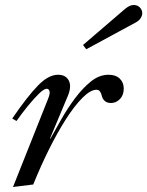

<svg xmlns="http://www.w3.org/2000/svg" viewBox="-20 -738 589 768"><path d="M32 10 172 -342Q181 -364 178 -373.5Q175 -383 167 -383Q156 -383 135.5 -363Q115 -343 91 -313.5Q67 -284 46 -254L29 -264Q90 -353 132 -396Q174 -439 212 -439Q243 -439 255 -416Q267 -393 252 -356L180 -184H182Q200 -216 224.5 -259.5Q249 -303 279.5 -344Q310 -385 343.5 -412Q377 -439 414 -439Q443 -439 459 -423.5Q475 -408 475 -384Q475 -357 459.5 -341.5Q444 -326 424 -326Q409 -326 400 -333.5Q391 -341 388 -352Q385 -365 380 -372Q375 -379 366 -379Q342 -379 310 -347Q278 -315 243.5 -261Q209 -207 175.5 -139.5Q142 -72 113 0ZM325 -541 312 -558 481 -703Q491 -711 499 -714.5Q507 -718 515 -718Q530 -718 539.5 -708Q549 -698 549 -685Q549 -675 542 -664.5Q535 -654 519 -646Z"/></svg>

Font: Ibarra Real Nova Medium
Style: Italic
Weight: 500
Italic angle: -22°
Designer: Jose Maria Ribagorda & Octavio Pardo
Foundry: Octavio Pardo
Version: Version 2.000